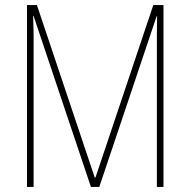

<svg xmlns="http://www.w3.org/2000/svg" viewBox="-20 -734 748 754"><path d="M337 0H370L595 -670H597C596 -618 596 -595 596 -583V0H622V-714H582L355 -37H352L125 -714H86V0H112V-584C112 -599 112 -619 110 -671H112Z"/></svg>

Font: Noto Sans Thai Looped Condensed Thin
Style: Regular
Weight: 100
Width: 3
Designer: Sasikarn Vongin, Ben Mitchell
Foundry: The Fontpad Ltd
Version: Version 1.001